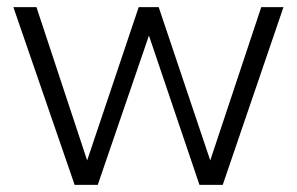

<svg xmlns="http://www.w3.org/2000/svg" viewBox="-20 -520 835 540"><path d="M714.8 -500H777.3L606.4 0H541L398.9 -419.9L254.9 0H189.9L17.6 -500H82.5L225.1 -68.8L370.1 -500H426.3L571.3 -68.8Z"/></svg>

Font: Now Alt Light
Style: Regular
Weight: 300
Designer: Alfredo Marco Pradil
Foundry: Alfredo Marco Pradil
Version: Version 1.002;PS 001.002;hotconv 1.0.88;makeotf.lib2.5.64775